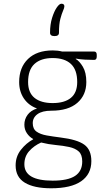

<svg xmlns="http://www.w3.org/2000/svg" viewBox="-20 -800 586 1032"><path d="M255 212Q163 212 113.5 182Q64 152 64 89Q64 41 92.5 5Q121 -31 158 -51V-53Q138 -64 124.5 -84Q111 -104 111 -130Q111 -159 128 -182.5Q145 -206 179 -217Q134 -233 108.5 -270.5Q83 -308 83 -359Q83 -437 130.5 -483Q178 -529 264 -529Q291 -529 314 -523H486Q500 -523 500 -505V-496Q500 -478 486 -478Q462 -478 436 -479.5Q410 -481 388 -485L387 -483Q407 -472 425.5 -441Q444 -410 444 -359Q444 -289 395.5 -247Q347 -205 256 -205Q207 -205 181.5 -186.5Q156 -168 156 -138Q156 -107 176.5 -92.5Q197 -78 231 -72Q265 -66 305 -61Q395 -50 433 -22.5Q471 5 471 66Q471 136 416.5 174Q362 212 255 212ZM263 -246Q327 -246 361 -274Q395 -302 395 -359Q395 -425 361 -456.5Q327 -488 263 -488Q200 -488 165.5 -456.5Q131 -425 131 -359Q131 -302 165.5 -274Q200 -246 263 -246ZM263 171Q345 171 383.5 145.5Q422 120 422 68Q422 31 403 14Q384 -3 351.5 -10Q319 -17 280 -20.5Q241 -24 201 -34Q163 -17 137 12Q111 41 111 83Q111 171 263 171ZM273 -606Q249 -606 249 -624Q249 -669 260 -704Q271 -739 285 -759.5Q299 -780 310 -780Q326 -780 326 -766Q326 -758 319 -742.5Q312 -727 304.5 -699Q297 -671 297 -624Q297 -606 273 -606Z"/></svg>

Font: Asap ExtraLight
Style: Regular
Weight: 200
Designer: Pablo Cosgaya
Foundry: Omnibus-Type
Version: Version 3.001; ttfautohint (v1.8.4.7-5d5b)